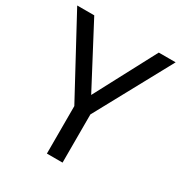

<svg xmlns="http://www.w3.org/2000/svg" viewBox="-168 -835 902 956"><g transform="rotate(30 283.0 -357.0)"><path d="M283 -363 469 -714H566L328 -277V0H238V-273L0 -714H98Z"/></g></svg>

Font: Noto Sans Javanese
Style: Regular
Weight: 400
Designer: Monotype Design Team
Foundry: Monotype Imaging Inc.
Version: Version 2.004